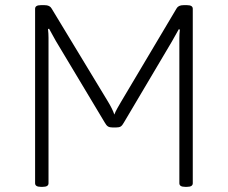

<svg xmlns="http://www.w3.org/2000/svg" viewBox="-20 -722 883 744"><path d="M138 2Q116 2 116 -12V-688Q116 -702 138 -702H153Q173 -702 180 -689L398 -329Q406 -316 413 -302Q420 -288 423 -278Q427 -289 435 -303Q443 -317 450 -329L664 -689Q671 -702 691 -702H705Q727 -702 727 -688V-12Q727 2 705 2H697Q675 2 675 -12V-540Q675 -557 675 -574Q675 -591 677 -607L673 -609Q667 -598 659.5 -585Q652 -572 646 -561L460 -247Q454 -236 448 -232Q442 -228 429 -228H417Q405 -228 398.5 -232Q392 -236 386 -247L196 -564Q183 -587 170 -611L166 -609Q168 -592 168 -575.5Q168 -559 168 -542V-12Q168 2 146 2Z"/></svg>

Font: Asap ExtraLight
Style: Regular
Weight: 200
Designer: Pablo Cosgaya
Foundry: Omnibus-Type
Version: Version 3.001; ttfautohint (v1.8.4.7-5d5b)